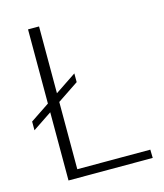

<svg xmlns="http://www.w3.org/2000/svg" viewBox="-107 -791 744 872"><g transform="rotate(-15 264.5 -355.0)"><path d="M16.6 -260.3V-301.3L258.3 -462.9V-421.9ZM106.9 0V-710.4H158.7V-39.1H502L502.9 0Z"/></g></svg>

Font: Comme Thin
Style: Regular
Weight: 250
Version: Version 1.000;gftools[0.9.27]